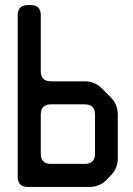

<svg xmlns="http://www.w3.org/2000/svg" viewBox="-20 -729 525 758"><path d="M90 9H333Q373 9 401 -19L417 -36Q445 -64 445 -104V-277Q445 -317 417 -345L382 -380Q354 -408 314 -408H181Q141 -408 141 -448V-669Q141 -709 101 -709H90Q50 -709 50 -669V-31Q50 9 90 9ZM141 -122V-277Q141 -317 181 -317H315Q355 -317 355 -277V-122Q355 -82 315 -82H181Q141 -82 141 -122Z"/></svg>

Font: WDXL Lubrifont TC
Style: Regular
Weight: 400
Designer: [WDXL Lubrifont] Copyright 2020-2022 (c) NightFurySL2001, Skr-ZERO; [ZCOOL QingKe HuangYou] Copyright 2018-2022 (c) The 
Version: Version 2.001;hotconv 1.1.1;makeotfexe 2.6.0